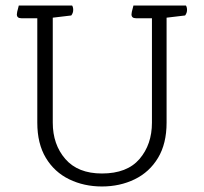

<svg xmlns="http://www.w3.org/2000/svg" viewBox="-20 -665 738 695"><path d="M530 -221V-599H472Q456 -599 456 -613Q456 -620 461 -637L463 -645H653Q657 -639 657 -629Q657 -618 650 -609L583 -601V-221Q583 -145 552 -93.5Q521 -42 467.5 -16Q414 10 349 10Q284 10 230.5 -16Q177 -42 146 -93.5Q115 -145 115 -221V-599H57Q41 -599 41 -613Q41 -620 46 -637L48 -645H241Q245 -639 245 -629Q245 -618 238 -609L171 -601V-221Q171 -142 216.5 -89.5Q262 -37 349 -37Q440 -37 485 -89.5Q530 -142 530 -221Z"/></svg>

Font: Scope One
Style: Regular
Weight: 400
Designer: Dalton Maag Ltd
Foundry: Dalton Maag Ltd
Version: Version 1.002; ttfautohint (v1.4.1) -l 11 -r 50 -G 50 -x 14 